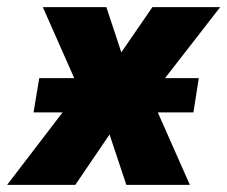

<svg xmlns="http://www.w3.org/2000/svg" viewBox="-70 -518 637 538"><path d="M-50 0 178 -298 177 -211 50 -498H228L282 -335H245L357 -498H547L324 -211L331 -296L462 0H284L226 -174L260 -175L141 0ZM24 -203 40 -299H487L472 -203Z"/></svg>

Font: Nunito Sans 10pt Condensed Black
Style: Italic
Weight: 900
Width: 3
Italic angle: -9°
Designer: Vernon Adams
Foundry: Vernon Adams
Version: Version 3.101;gftools[0.9.27]